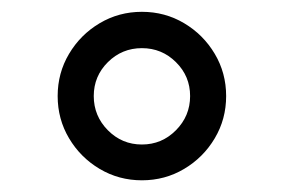

<svg xmlns="http://www.w3.org/2000/svg" viewBox="-20 -396 480 325"><path d="M77.6 -233.4Q77.6 -272.5 96.9 -304.9Q116.2 -337.4 148.7 -356.7Q181.2 -376 220.2 -376Q259.3 -376 291.7 -356.7Q324.2 -337.4 343.5 -304.9Q362.8 -272.5 362.8 -233.4Q362.8 -194.3 343.5 -161.9Q324.2 -129.4 291.7 -110.1Q259.3 -90.8 220.2 -90.8Q181.2 -90.8 148.7 -110.1Q116.2 -129.4 96.9 -161.9Q77.6 -194.3 77.6 -233.4ZM138.7 -233.4Q138.7 -199.7 162.6 -175.5Q186.5 -151.4 220.2 -151.4Q253.9 -151.4 277.8 -175.5Q301.8 -199.7 301.8 -233.4Q301.8 -267.1 277.8 -290.8Q253.9 -314.5 220.2 -314.5Q186.5 -314.5 162.6 -290.8Q138.7 -267.1 138.7 -233.4Z"/></svg>

Font: Vazir Light WOL-UI
Style: Light-WOL-UI
Weight: 300
Designer: Saber Rastikerdar
Foundry: Saber Rastikerdar
Version: Version 30.1.0